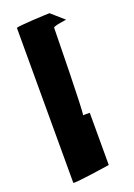

<svg xmlns="http://www.w3.org/2000/svg" viewBox="-159 -786 674 964"><g transform="rotate(-20 178.0 -304.0)"><path d="M58 116C58 124 256 93 256 93V-186H220C227 -186 234 -638 234 -648C234 -658 312 -666 304 -666L237 -725C226 -725 58 -718 58 -711Z"/></g></svg>

Font: Ampere
Style: SCExt
Weight: 400
Version: Version 1